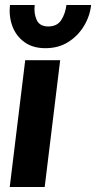

<svg xmlns="http://www.w3.org/2000/svg" viewBox="-20 -749 385 769"><path d="M19 0 81 -508H221L159 0ZM162 -556Q111 -556 77.5 -580.5Q44 -605 29.5 -644.5Q15 -684 20 -729H119Q115 -695 127 -669Q139 -643 173 -643Q209 -643 225.5 -669Q242 -695 246 -729H345Q340 -684 316 -644.5Q292 -605 253 -580.5Q214 -556 162 -556Z"/></svg>

Font: Inclusive Sans
Style: Italic
Weight: 400
Italic angle: -7°
Designer: Olivia King
Foundry: Olivia King
Version: Version 2.004